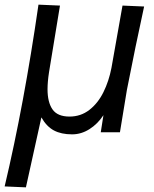

<svg xmlns="http://www.w3.org/2000/svg" viewBox="-42 -574 662 826"><path d="M123.5 -554 216 -550 169 -264Q162.5 -222 162.5 -190Q162.5 -134 184 -103.2Q205.5 -72.5 257 -72.5Q305.5 -72.5 342.5 -101.2Q379.5 -130 403 -177.5Q426.5 -225 437.5 -282L485 -550L578 -546Q564 -483 541 -371.8Q518 -260.5 504 -187.5L474 -5H391.5L403 -78.5Q378.5 -41 343 -18.5Q307.5 4 268 4Q221.5 4 190 -12.8Q158.5 -29.5 136 -69L69.5 232L-22 228Q61.5 -124.5 123.5 -554Z"/></svg>

Font: JuliaMono MediumItalic
Style: Regular
Weight: 500
Italic angle: -9°
Monospace: yes
Designer: cormullion
Foundry: corm
Version: Version 0.049; ttfautohint (v1.8.4)